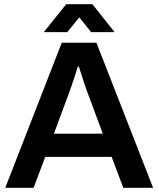

<svg xmlns="http://www.w3.org/2000/svg" viewBox="-20 -888 749 908"><path d="M5 0 272 -686H436L704 0H563L508 -146H194L139 0ZM235 -256H466L397 -442Q393 -452 387.5 -467.5Q382 -483 376 -501.5Q370 -520 364 -539Q358 -558 353 -573H348Q342 -553 333.5 -527Q325 -501 317 -478Q309 -455 304 -442ZM187 -736 293 -868H417L522 -736H411L327 -841L383 -840L298 -736Z"/></svg>

Font: Archivo SemiBold SemiBold
Style: Regular
Weight: 600
Version: Version 2.001